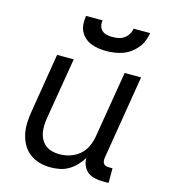

<svg xmlns="http://www.w3.org/2000/svg" viewBox="-112 -839 825 936"><g transform="rotate(15 300.0 -371.0)"><path d="M230 8Q201 8 173.5 0.5Q146 -7 124 -23.5Q102 -40 88.5 -64Q75 -88 69 -115Q63 -142 64 -171.5Q65 -201 70 -230L119 -530H203L151 -218Q148 -199 147.5 -180Q147 -161 150.5 -143.5Q154 -126 163 -110.5Q172 -95 186 -84.5Q200 -74 218 -69.5Q236 -65 255 -65Q272 -65 289.5 -68.5Q307 -72 323.5 -79.5Q340 -87 354.5 -99Q369 -111 379 -126.5Q389 -142 395 -159Q401 -176 404 -193L460 -530H543L473 -104Q472 -96 473 -88.5Q474 -81 478.5 -75.5Q483 -70 490 -68Q497 -66 505 -66H523V8H493Q472 8 452 3.5Q432 -1 417 -13Q402 -25 394 -43.5Q386 -62 387 -82Q375 -62 358 -44Q341 -26 320 -13.5Q299 -1 276 3.5Q253 8 230 8ZM345 -610Q325 -610 305 -613Q285 -616 267.5 -623Q250 -630 235.5 -643Q221 -656 213 -673Q205 -690 204 -710Q203 -730 206 -750H290Q287 -736 290.5 -722Q294 -708 304 -699Q314 -690 328 -687Q342 -684 357 -684Q372 -684 387 -687Q402 -690 415 -699Q428 -708 436 -721.5Q444 -735 446 -750H530Q526 -729 518.5 -709.5Q511 -690 497 -673Q483 -656 465 -643Q447 -630 426.5 -623Q406 -616 385.5 -613Q365 -610 345 -610Z"/></g></svg>

Font: Iosevka Curly Extended
Style: Italic
Weight: 400
Width: 7
Italic angle: -9°
Monospace: yes
Designer: Belleve Invis
Foundry: Belleve Invis
Version: Version 11.1.0; ttfautohint (v1.8.3)